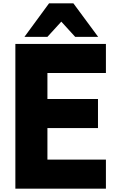

<svg xmlns="http://www.w3.org/2000/svg" viewBox="-20 -1078 721 1162"><path d="M351 -947 435 -855H574L424 -1058H277L128 -855H267ZM73 -812V64H621V-112H267V-303H573V-479H267V-636H621V-812Z"/></svg>

Font: LINE Seed JP_OTF ExtraBold
Style: Regular
Weight: 800
Designer: LY Corporation & Fontrix & Fontworks
Version: Version 1.013